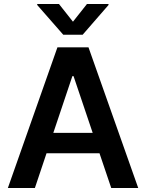

<svg xmlns="http://www.w3.org/2000/svg" viewBox="-20 -945 733 965"><path d="M19.5 0 268.6 -707H424.8L674.8 0H539.1L480 -174.8H213.9L155.3 0ZM445.8 -277.3 349.6 -562.5H343.8L248 -277.3ZM346.7 -835.9 417 -924.8H525.4V-919.9L395.5 -770.5H297.9L167 -919.9V-924.8H276.4Z"/></svg>

Font: Pretendard Std SemiBold
Style: Regular
Weight: 600
Designer: Base glyphs from Inter by Rasmus Andersson; Hangeul glyphs from Noto Sans CJK(Source Han Sans) by Jang Soo-young and Kan
Foundry: Kil Hyung-jin
Version: Version 1.309